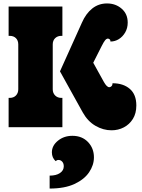

<svg xmlns="http://www.w3.org/2000/svg" viewBox="-20 -738 821 1114"><path d="M455 -606Q478 -659 515 -688.5Q552 -718 601 -718Q651 -718 686 -687.5Q721 -657 721 -607Q721 -575 706.5 -550Q692 -525 669.5 -511Q647 -497 621 -497Q621 -506 616 -510Q611 -514 606 -514Q598 -514 590 -504.5Q582 -495 569 -469L521 -374L583 -262Q600 -232 614 -232Q621 -232 627 -238Q633 -244 633 -255Q695 -255 733 -222.5Q771 -190 771 -126Q771 -80 751 -48Q731 -16 698.5 1Q666 18 627 18Q579 18 534 -8Q489 -34 460 -86L328 -324ZM342 -170V0H30V-170H36Q59 -170 72.5 -184Q86 -198 86 -220V-480Q86 -503 72.5 -516.5Q59 -530 36 -530H30V-700H342V-530H336Q314 -530 300 -516.5Q286 -503 286 -480V-220Q286 -198 300 -184Q314 -170 336 -170ZM268 281Q306 281 328 266Q350 251 350 227Q350 210 341 200Q332 190 319 190Q310 190 303 197Q281 177 281 146Q281 107 316 78.5Q351 50 400 50Q456 50 490.5 86Q525 122 525 175Q525 220 497 261.5Q469 303 412 329.5Q355 356 268 356Z"/></svg>

Font: Exile
Style: Regular
Weight: 400
Designer: Bartłomiej Rózga @rozgatype
Version: Version 1.000; ttfautohint (v1.8.4.7-5d5b)